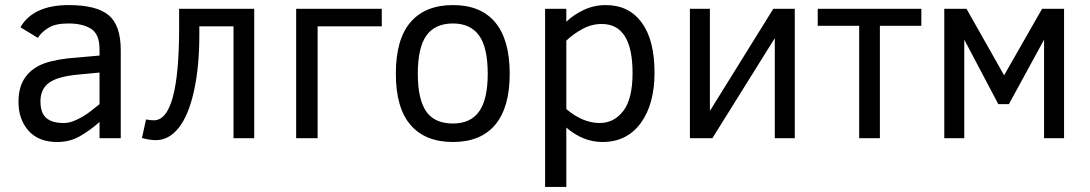

<svg xmlns="http://www.w3.org/2000/svg" viewBox="-20 -547 4315 760"><path d="M374 0V-64Q335 -29.8 295.4 -7.3Q255.9 15.1 206.1 15.1Q132.8 15.1 93 -29.5Q53.2 -74.2 53.2 -144Q53.2 -196.8 74 -231.7Q94.7 -266.6 134 -286.9Q173.3 -307.1 248 -315.9L374 -327.1V-352.1Q374 -411.1 341.1 -432.6Q308.1 -454.1 250 -454.1Q198.2 -454.1 170.2 -436Q142.1 -418 129.9 -397L61 -439Q84.5 -481.4 132.6 -504.2Q180.7 -526.9 252 -526.9Q362.3 -526.9 410.2 -486.8Q458 -446.8 458 -348.1V0ZM374 -259.8 292 -252Q208.5 -244.6 174.3 -219.5Q140.1 -194.3 140.1 -146Q140.1 -100.1 163.1 -80.1Q186 -60.1 231.9 -60.1Q251 -60.1 269.5 -67.1Q288.1 -74.2 306.2 -84.7Q324.2 -95.2 341.1 -108.6Q357.9 -122.1 374 -134.8Z M769 -442.9V-407.2Q769 -282.7 747.8 -186.8Q726.6 -90.8 687.7 -41.5Q648.9 7.8 596.2 7.8Q584 7.8 567.1 4.9Q550.3 2 542 -1L558.1 -74.2Q576.2 -70.8 588.9 -70.8Q689 -70.8 689 -436V-512.2H986.3V0H904.3V-442.9Z M1152.3 -512.2H1491.2V-442.9H1237.3V0H1152.3Z M1997.6 -254.9Q1997.6 -121.6 1940.2 -53.2Q1882.8 15.1 1772.9 15.1Q1663.1 15.1 1605 -52.5Q1546.9 -120.1 1546.9 -254.9Q1546.9 -392.1 1605.2 -459.5Q1663.6 -526.9 1772.9 -526.9Q1883.3 -526.9 1940.4 -458.3Q1997.6 -389.6 1997.6 -254.9ZM1910.6 -254.9Q1910.6 -359.4 1876.2 -406.7Q1841.8 -454.1 1772.9 -454.1Q1702.1 -454.1 1668 -406.5Q1633.8 -358.9 1633.8 -254.9Q1633.8 -154.8 1666.7 -106.4Q1699.7 -58.1 1772.9 -58.1Q1842.8 -58.1 1876.7 -106Q1910.6 -153.8 1910.6 -254.9Z M2570.8 -259.8Q2570.8 -133.8 2515.9 -59.3Q2460.9 15.1 2364.7 15.1Q2288.1 15.1 2221.7 -42V192.9H2137.7V-512.2H2221.7V-460.9Q2250.5 -488.8 2291 -507.8Q2331.5 -526.9 2377.9 -526.9Q2469.2 -526.9 2520 -457.8Q2570.8 -388.7 2570.8 -259.8ZM2483.9 -257.8Q2483.9 -452.1 2361.8 -452.1Q2321.8 -452.1 2285.2 -432.1Q2248.5 -412.1 2221.7 -386.2V-115.2Q2287.1 -60.1 2353.5 -60.1Q2410.6 -60.1 2447.3 -107.9Q2483.9 -155.8 2483.9 -257.8Z M2799.8 0H2710.9V-512.2H2790V-107.9L3041 -512.2H3126V0H3046.9V-396Z M3627 -444.8H3462.9V0H3380.9V-444.8H3216.8V-512.2H3627Z M4191.9 0H4112.8V-390.1L3973.6 -134.8H3931.6L3796.9 -390.1V0H3717.8V-512.2H3805.7L3954.6 -249L4105 -512.2H4191.9Z"/></svg>

Font: ClearSansRegular
Style: Regular
Weight: 400
Foundry: Intel Corporation
Version: Version 1.00